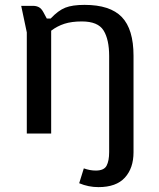

<svg xmlns="http://www.w3.org/2000/svg" viewBox="-20 -548 651 788"><path d="M384 220Q343 220 305 204L324 143Q349 152 373 152Q407 152 417.5 132Q428 112 428 76V-318Q428 -386 405 -423Q382 -460 316 -460Q274 -460 244.5 -450.5Q215 -441 190 -422V0H90V-415L67 -524H116Q129 -524 139.5 -518.5Q150 -513 158 -498L172 -472H188Q219 -505 248 -516.5Q277 -528 327 -528Q432 -528 480 -478Q528 -428 528 -319V77Q528 142 492.5 181Q457 220 384 220Z"/></svg>

Font: Voces
Style: Regular
Weight: 400
Designer: Ana Paula Megda, Pablo Ugerman
Foundry: Ana Paula Megda, Pablo Ugerman
Version: Version 1.100